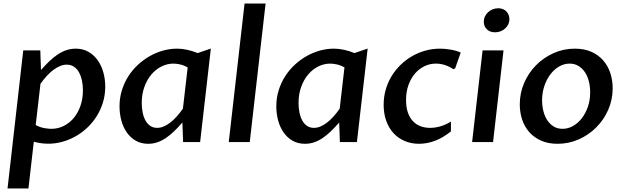

<svg xmlns="http://www.w3.org/2000/svg" viewBox="-20 -802 3519 1084"><path d="M211.4 -406.7Q235.4 -434.1 258.5 -456.3Q281.7 -478.5 305.7 -494.4Q329.6 -510.3 354.7 -518.8Q379.9 -527.3 407.7 -527.3Q447.8 -527.3 478.8 -509.8Q509.8 -492.2 531 -462.6Q552.2 -433.1 563.2 -394.3Q574.2 -355.5 574.2 -313Q574.2 -266.1 561.3 -223.9Q548.3 -181.6 525.6 -145.5Q502.9 -109.4 471.9 -80.3Q440.9 -51.3 404.3 -31Q367.7 -10.7 327.4 -0.2Q287.1 10.3 246.1 9.3Q224.1 8.8 204.3 5.4Q184.6 2 170.9 -2L140.6 262.2H22.5L111.3 -517.6H207.5ZM181.6 -96.2Q204.6 -83.5 228.5 -79.1Q252.4 -74.7 269.5 -74.7Q307.1 -74.7 339.6 -90.8Q372.1 -106.9 396.2 -135.7Q420.4 -164.6 434.3 -204.6Q448.2 -244.6 448.2 -292.5Q448.2 -322.3 442.4 -348.6Q436.5 -375 425.3 -394.8Q414.1 -414.6 396.7 -425.8Q379.4 -437 356.9 -437Q338.4 -437 319.3 -429.2Q300.3 -421.4 281.2 -407.2Q262.2 -393.1 243.9 -373Q225.6 -353 208.5 -329.1Z M1039.6 -421.4Q1017.1 -434.1 995.8 -438.5Q974.6 -442.9 959 -442.9Q924.3 -442.9 892.1 -427Q859.9 -411.1 835 -381.8Q810.1 -352.5 795.2 -311.5Q780.3 -270.5 780.3 -220.2Q780.3 -192.4 785.4 -167Q790.5 -141.6 801 -122.3Q811.5 -103 827.9 -91.6Q844.2 -80.1 867.2 -80.1Q885.7 -80.1 904.3 -87.9Q922.9 -95.7 941.4 -110.1Q960 -124.5 977.8 -144.3Q995.6 -164.1 1012.7 -188.5ZM1109.9 0H1013.7L1009.8 -110.4Q985.8 -83 963.1 -61Q940.4 -39.1 917 -23.2Q893.6 -7.3 868.9 1.2Q844.2 9.8 816.4 9.8Q776.4 9.8 746.1 -7.8Q715.8 -25.4 695.6 -54.7Q675.3 -84 665 -122.1Q654.8 -160.2 654.8 -201.7Q654.8 -249 668 -291.7Q681.2 -334.5 704.1 -370.6Q727.1 -406.7 758.3 -435.8Q789.6 -464.8 825.4 -485.1Q861.3 -505.4 900.6 -516.4Q939.9 -527.3 979 -527.3Q1034.7 -527.3 1096.2 -502.4L1170.4 -527.8Z M1360.8 -782.2H1479.5L1390.1 0H1271.5Z M1924.8 -421.4Q1902.3 -434.1 1881.1 -438.5Q1859.9 -442.9 1844.2 -442.9Q1809.6 -442.9 1777.3 -427Q1745.1 -411.1 1720.2 -381.8Q1695.3 -352.5 1680.4 -311.5Q1665.5 -270.5 1665.5 -220.2Q1665.5 -192.4 1670.7 -167Q1675.8 -141.6 1686.3 -122.3Q1696.8 -103 1713.1 -91.6Q1729.5 -80.1 1752.4 -80.1Q1771 -80.1 1789.6 -87.9Q1808.1 -95.7 1826.7 -110.1Q1845.2 -124.5 1863 -144.3Q1880.9 -164.1 1897.9 -188.5ZM1995.1 0H1898.9L1895 -110.4Q1871.1 -83 1848.4 -61Q1825.7 -39.1 1802.2 -23.2Q1778.8 -7.3 1754.2 1.2Q1729.5 9.8 1701.7 9.8Q1661.6 9.8 1631.3 -7.8Q1601.1 -25.4 1580.8 -54.7Q1560.5 -84 1550.3 -122.1Q1540 -160.2 1540 -201.7Q1540 -249 1553.2 -291.7Q1566.4 -334.5 1589.4 -370.6Q1612.3 -406.7 1643.6 -435.8Q1674.8 -464.8 1710.7 -485.1Q1746.6 -505.4 1785.9 -516.4Q1825.2 -527.3 1864.3 -527.3Q1919.9 -527.3 1981.4 -502.4L2055.7 -527.8Z M2525.9 -60.1Q2478.5 -22.5 2433.8 -6.3Q2389.2 9.8 2346.2 9.8Q2301.3 9.8 2264.4 -6.1Q2227.5 -22 2201.2 -50.8Q2174.8 -79.6 2160.4 -120.4Q2146 -161.1 2146 -210.4Q2146 -254.9 2157.7 -295.9Q2169.4 -336.9 2190.9 -372.1Q2212.4 -407.2 2241.7 -435.8Q2271 -464.4 2306.6 -484.9Q2342.3 -505.4 2382.3 -516.4Q2422.4 -527.3 2464.8 -527.3Q2492.2 -527.3 2523.7 -522Q2555.2 -516.6 2581.1 -505.4L2549.8 -416L2539.1 -411.1Q2522.5 -423.8 2496.1 -433.3Q2469.7 -442.9 2440.4 -442.9Q2407.7 -442.9 2377.4 -428.7Q2347.2 -414.6 2323.7 -387.7Q2300.3 -360.8 2286.4 -322.8Q2272.5 -284.7 2272.5 -237.3Q2272.5 -196.8 2282.7 -167Q2293 -137.2 2311.3 -117.9Q2329.6 -98.6 2354.2 -89.4Q2378.9 -80.1 2408.2 -80.1Q2436 -80.1 2465.6 -88.4Q2495.1 -96.7 2525.9 -115.7Z M2704.6 -517.6H2822.8L2763.7 0H2645.5ZM2774.9 -619.6Q2745.6 -619.6 2728.5 -636.7Q2711.4 -653.8 2711.4 -679.7Q2711.4 -695.3 2718 -709.2Q2724.6 -723.1 2735.8 -733.4Q2747.1 -743.7 2762 -749.5Q2776.9 -755.4 2793.5 -755.4Q2807.1 -755.4 2818.8 -750.7Q2830.6 -746.1 2838.6 -737.8Q2846.7 -729.5 2851.3 -718.3Q2856 -707 2856 -694.3Q2856 -678.2 2849.4 -664.6Q2842.8 -650.9 2831.8 -640.9Q2820.8 -630.9 2805.9 -625.2Q2791 -619.6 2774.9 -619.6Z M3127.9 9.8Q3074.2 9.8 3034.2 -8.3Q2994.1 -26.4 2967.5 -56.9Q2940.9 -87.4 2927.7 -127.7Q2914.6 -168 2914.6 -212.9Q2914.6 -276.4 2939.2 -333.5Q2963.9 -390.6 3006.3 -433.6Q3048.8 -476.6 3105.2 -502Q3161.6 -527.3 3225.1 -527.3Q3279.3 -527.3 3319.3 -509.3Q3359.4 -491.2 3386 -460.4Q3412.6 -429.7 3425.8 -389.2Q3439 -348.6 3439 -303.7Q3439 -239.3 3414.1 -182.4Q3389.2 -125.5 3346.4 -82.8Q3303.7 -40 3247.3 -15.1Q3190.9 9.8 3127.9 9.8ZM3156.2 -74.7Q3187 -74.7 3215.1 -90.6Q3243.2 -106.4 3264.6 -134Q3286.1 -161.6 3299.1 -199.2Q3312 -236.8 3312 -280.8Q3312 -313 3304.7 -342.3Q3297.4 -371.6 3282.7 -393.8Q3268.1 -416 3246.3 -429.4Q3224.6 -442.9 3196.3 -442.9Q3165 -442.9 3137 -426.8Q3108.9 -410.6 3087.4 -382.3Q3065.9 -354 3053.2 -316.2Q3040.5 -278.3 3040.5 -235.4Q3040.5 -203.1 3048.1 -173.8Q3055.7 -144.5 3070.3 -122.6Q3085 -100.6 3106.4 -87.6Q3127.9 -74.7 3156.2 -74.7Z"/></svg>

Font: Proza Libre
Style: Medium Italic
Weight: 500
Designer: Jasper de Waard
Foundry: Jasper de Waard
Version: Version 1.000; ttfautohint (v1.4.1.8-43bc)